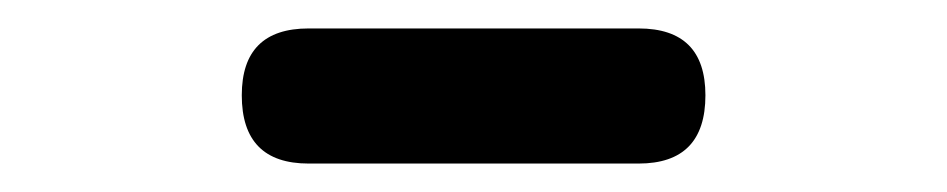

<svg xmlns="http://www.w3.org/2000/svg" viewBox="-20 -789 666 135"><path d="M197 -674Q150 -674 150 -722Q150 -769 197 -769H429Q476 -769 476 -722Q476 -674 429 -674H313Z"/></svg>

Font: GenSenRounded TW B
Style: Regular
Weight: 700
Version: Version 1.501;PS 1;hotconv 16.6.51;makeotf.lib2.5.65220